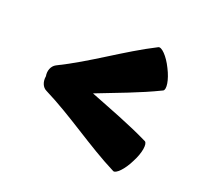

<svg xmlns="http://www.w3.org/2000/svg" viewBox="-78 -543 576 552"><g transform="rotate(20 210.0 -267.0)"><path d="M60 -228C150 -183 230 -122 319 -77C328 -73 349 -94 364 -125C380 -155 384 -184 375 -189C314 -219 251 -242 188 -267C251 -292 314 -314 375 -344C384 -349 380 -378 364 -409C349 -440 328 -461 319 -456C230 -411 150 -350 60 -306C47 -299 41 -283 44 -267C41 -250 47 -234 60 -228Z"/></g></svg>

Font: Nupuram
Style: Bold
Weight: 700
Designer: Santhosh Thottingal (santhosh.thottingal@gmail.com)
Foundry: SMC
Version: Version 1.000